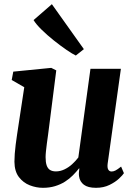

<svg xmlns="http://www.w3.org/2000/svg" viewBox="-20 -888 644 918"><path d="M185 10Q153.5 10 122.5 -2Q91.5 -14 70.5 -41.2Q49.5 -68.5 49 -114.5Q49 -131.5 50.5 -152.5Q52 -173.5 55 -196.8Q58 -220 61.5 -243.8Q65 -267.5 68.5 -290L96 -471L36 -505.5L43.5 -545.5L225 -563.5L249 -551.5L215.5 -288Q213 -267 210 -245Q207 -223 204.2 -202.8Q201.5 -182.5 199.8 -165.5Q198 -148.5 198 -136.5Q198 -112 203.2 -97Q208.5 -82 219.5 -75.2Q230.5 -68.5 247.5 -68.5Q268 -68.5 288 -78Q308 -87.5 324.8 -102.8Q341.5 -118 354.5 -135L412.5 -559H558L494.5 -104Q492.5 -85 498 -76.5Q503.5 -68 513.5 -68Q522.5 -68 532 -72.8Q541.5 -77.5 559 -91.5L572.5 -60Q567 -51 549.2 -34.2Q531.5 -17.5 503.5 -3.8Q475.5 10 439 10Q400.5 10 381 -4.8Q361.5 -19.5 358 -45Q357.5 -48 357.2 -52.2Q357 -56.5 357.2 -61.5Q357.5 -66.5 358.2 -72Q359 -77.5 359.5 -82L358 -83Q345 -66.5 328.5 -49.8Q312 -33 290.8 -19.5Q269.5 -6 243.2 2Q217 10 185 10ZM342.5 -622.5Q326.5 -630 298 -649.5Q269.5 -669 237.5 -694.5Q205.5 -720 179 -746Q152.5 -772 140.5 -792L228 -868L381 -653Z"/></svg>

Font: Merriweather 28pt ExtraBold
Style: Italic
Weight: 800
Italic angle: -7.8°
Version: Version 2.101